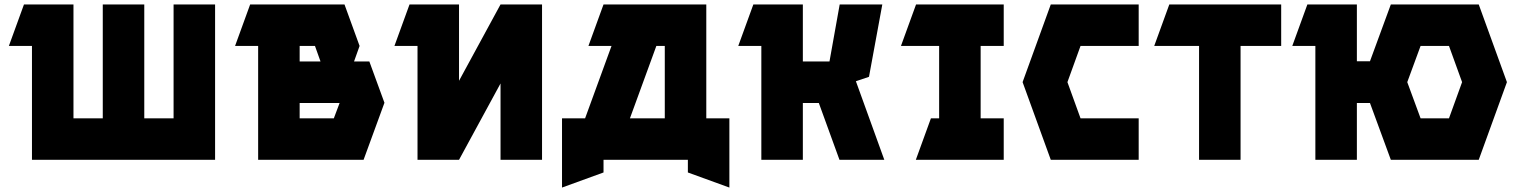

<svg xmlns="http://www.w3.org/2000/svg" viewBox="-20 -720 6844 865"><path d="M88 -700H311V-187H443V-700H630V-187H762V-700H949V0H124V-513H20Z M1039 -513 1107 -700H1532L1600 -513L1575 -443H1644L1712 -257L1618 0H1143V-513ZM1330 -256V-187H1484L1510 -256ZM1330 -443H1424L1399 -513H1330Z M1757 -513 1825 -700H2048V-356L2235 -700H2422V0H2235V-344L2048 0H1861V-513Z M2616 -187 2735 -513H2631L2699 -700H3162V-187H3266V125L3079 57V0H2699V57L2512 125V-187ZM2818 -187H2975V-513H2937Z M3374 -700H3597V-443H3717L3763 -700H3955L3895 -374L3836 -354L3964 0H3762L3669 -256H3597V0H3410V-513H3306Z M4039 -513 4107 -700H4502V-513H4398V-187H4502V0H4106L4174 -187H4211V-513Z M4587 -350 4714 -700H5110V-513H4848L4789 -350L4848 -187H5110V0H4714Z M5180 -513 5248 -700H5752V-513H5569V0H5382V-513Z M5802 -513 5870 -700H6093V-444H6152L6246 -700H6642L6769 -350L6642 0H6246L6152 -256H6093V0H5906V-513ZM6320 -350 6380 -187H6508L6567 -350L6508 -513H6380Z"/></svg>

Font: Clickuper
Style: Bold
Weight: 700
Designer: Denis Ignatov
Foundry: Denis Ignatov
Version: Version 1.10 April 16, 2021